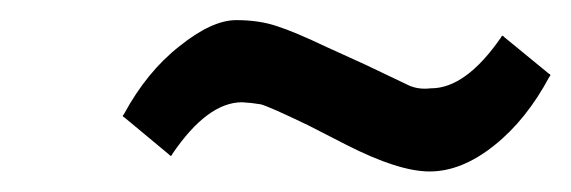

<svg xmlns="http://www.w3.org/2000/svg" viewBox="-20 -293 556 187"><path d="M215.8 -193.4Q182.1 -193.4 147.9 -143.1L147.5 -142.1L146.5 -141.1L145.5 -141.6L144.5 -142.6L101.1 -178.7L100.1 -179.2L99.6 -180.2L100.1 -181.2L100.6 -181.6Q123 -223.1 154.8 -248Q186.5 -273.4 210 -273.4Q232.4 -273.4 249.5 -267.6Q266.6 -262.2 298.3 -247.1L335.9 -230Q369.6 -213.9 378.9 -209.5Q388.2 -205.6 399.4 -207H399.9Q433.6 -207 467.8 -256.3L468.3 -257.3L469.2 -258.3L470.2 -257.8L471.2 -256.8L514.6 -221.2L515.6 -220.7L516.1 -219.7L515.6 -218.8L515.1 -218.3Q492.7 -176.3 461.4 -151.4Q429.7 -126 398.4 -126Q368.2 -126 317.4 -151.9L280.3 -170.9Q241.7 -189.5 233.9 -191.4Q225.1 -192.9 215.8 -193.4Z"/></svg>

Font: RIT Rachana
Style: Bold
Weight: 700
Designer: Hussain KH
Version: 1.5.2